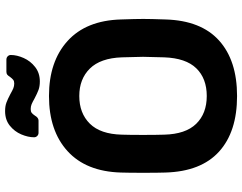

<svg xmlns="http://www.w3.org/2000/svg" viewBox="-116 -802 928 735"><g transform="rotate(-90 347.5 -434.0)"><path d="M348 10Q211 10 135 -59Q59 -128 55 -264Q54 -293 54 -349Q54 -406 55 -435Q59 -568 137 -639Q215 -710 348 -710Q480 -710 558.5 -639Q637 -568 641 -435Q643 -377 643 -349Q643 -322 641 -264Q637 -128 560.5 -59Q484 10 348 10ZM348 -106Q415 -106 454 -146Q493 -186 496 -269Q498 -329 498 -350Q498 -373 496 -431Q493 -513 453 -553.5Q413 -594 348 -594Q282 -594 242 -553.5Q202 -513 200 -431Q199 -402 199 -350Q199 -299 200 -269Q202 -187 241.5 -146.5Q281 -106 348 -106ZM404 -745Q385 -745 371.5 -750Q358 -755 339 -765Q325 -773 316.5 -776.5Q308 -780 298 -780Q289 -780 284 -776.5Q279 -773 273 -764Q265 -750 254 -750H207Q200 -750 195 -755Q190 -760 190 -767Q190 -790 201 -816Q212 -842 234.5 -860Q257 -878 290 -878Q309 -878 322.5 -873Q336 -868 355 -858Q369 -850 377.5 -846.5Q386 -843 396 -843Q405 -843 410 -847Q415 -851 421 -859Q426 -867 430 -870Q434 -873 441 -873H487Q495 -873 500 -868Q505 -863 505 -856Q505 -833 493.5 -807Q482 -781 459 -763Q436 -745 404 -745Z"/></g></svg>

Font: Rubik AZ
Style: Regular
Weight: 500
Designer: Hubert and Fischer
Foundry: Hubert & Fischer
Version: Version 2.000